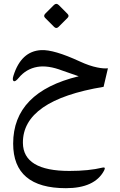

<svg xmlns="http://www.w3.org/2000/svg" viewBox="-20 -675 634 1011"><path d="M290 -647.9 335.4 -602.1Q346.2 -591.3 335.9 -581.1L288.1 -533.2Q276.4 -522 265.1 -533.2L217.8 -580.6Q206.5 -591.3 219.2 -604L263.7 -648.4Q276.4 -661.1 290 -647.9ZM49.3 81.1Q49.3 -189.9 394.5 -273.4Q333 -293.9 308.6 -303.2Q232.4 -332.5 176.8 -322.8Q117.7 -312.5 78.6 -265.1Q61 -244.1 53.2 -247.6Q43 -252 50.8 -276.4Q91.3 -405.3 196.3 -411.1Q262.7 -415 400.9 -351.1Q450.7 -328.1 492.2 -319.8Q524.9 -313 548.3 -315.4L525.4 -217.8Q98.6 -147 100.6 77.6Q102.1 225.1 345.2 225.1Q447.8 225.1 520 207.5Q538.6 203.1 527.8 223.6Q478.5 315.9 327.1 315.9Q49.3 315.9 49.3 81.1Z"/></svg>

Font: Gandom WOL
Style: WOL
Weight: 400
Foundry: DejaVu fonts team - Redesigned by Saber Rastikerdar - Based on Samim Font
Version: Version 0.8